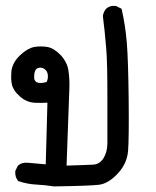

<svg xmlns="http://www.w3.org/2000/svg" viewBox="-20 -465 540 666"><path d="M167 181.6Q137.2 176.8 106.4 175.3Q75.2 173.8 44.9 163.6L43.5 163.1L42.5 162.1Q31.2 148.4 33.2 128.4V127.4L33.7 126.5L41.5 110.8L42 109.9L43 108.9Q55.7 97.7 76.7 99.6L138.7 105L144.5 -108.9Q135.3 -108.4 124.8 -108.2Q114.3 -107.9 103 -108.4Q73.7 -109.4 50.8 -128.9Q43.5 -135.3 37.8 -141.6Q32.2 -147.9 28.3 -154.8Q24.4 -161.6 22 -168.5Q21 -173.3 20 -179Q19 -184.6 18.8 -190.7Q18.6 -196.8 18.8 -203.4Q19 -210 19.5 -217.3Q22.9 -248 49.8 -273.4Q55.2 -278.3 60.1 -282.5Q64.9 -286.6 70.1 -289.8Q75.2 -293 80.1 -295.4Q85 -297.9 89.6 -299.6Q94.2 -301.3 99.1 -302.2Q121.1 -305.7 143.6 -302.2Q167 -298.3 189.9 -274.4Q192.4 -272 194.6 -269.3Q196.8 -266.6 199 -263.7Q201.2 -260.7 202.9 -258.1Q204.6 -255.4 206.3 -252.2Q208 -249 209.5 -246.1Q210.9 -243.2 212.2 -240Q213.4 -236.8 214.4 -233.6Q215.3 -230.5 216.1 -227.3Q216.8 -224.1 217.3 -220.7Q221.7 -191.9 220.7 -161.1Q219.7 -130.9 210.9 109.4Q281.2 107.4 304.2 106Q325.7 104.5 338.9 84Q352.5 62 352.5 31.2V-124.5Q352.5 -186 351.6 -230.2Q350.6 -274.4 348.1 -300.8Q343.8 -354 336.9 -408.7V-409.2V-410.2Q337.9 -417 340.8 -423.3Q343.8 -429.7 348.1 -434.6L348.6 -435.1Q361.3 -446.8 381.3 -444.3H382.3L383.3 -443.8L398.9 -436L401.4 -434.6L402.3 -432.1Q408.7 -403.8 413.1 -375Q417.5 -346.2 419.9 -316.4Q424.8 -257.3 426.3 -120.8Q427.7 15.6 424.3 58.1Q420.9 102.1 388.7 136.7Q356.4 171.4 324.2 175.8Q293.5 179.7 168 181.6H167.5ZM141.6 -180.7Q147 -190.4 146 -204.1Q145 -218.3 134.3 -225.6Q124 -232.9 111.8 -229Q100.1 -225.1 98.6 -204.1Q97.7 -192.9 100.3 -187.3Q103 -181.6 108.4 -179.2Q121.6 -174.3 141.6 -180.7Z"/></svg>

Font: NaikaiFont
Style: SemiBold
Weight: 600
Version: Version 1.89